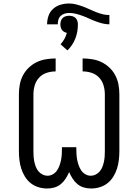

<svg xmlns="http://www.w3.org/2000/svg" viewBox="-20 -1069 790 1097"><path d="M250 8Q224 8 199.5 0.5Q175 -7 155.5 -22.5Q136 -38 122.5 -60Q109 -82 101.5 -105.5Q94 -129 91 -154.5Q88 -180 88 -205V-530Q88 -558 93 -585.5Q98 -613 111 -638Q124 -663 144.5 -682.5Q165 -702 190 -714Q215 -726 243 -730.5Q271 -735 298 -735V-661Q272 -661 247 -653Q222 -645 204 -626Q186 -607 178.5 -581.5Q171 -556 171 -530V-205Q171 -190 172 -175Q173 -160 176 -145.5Q179 -131 184.5 -116.5Q190 -102 199.5 -90.5Q209 -79 223 -72Q237 -65 252 -65Q268 -65 282.5 -73.5Q297 -82 306 -95.5Q315 -109 320.5 -124.5Q326 -140 329 -156Q332 -172 333 -188Q334 -204 334 -221V-228H416V-221Q416 -204 417 -188Q418 -172 421 -156Q424 -140 429.5 -124.5Q435 -109 444 -95.5Q453 -82 467.5 -73.5Q482 -65 498 -65Q513 -65 527 -72Q541 -79 550.5 -90.5Q560 -102 565.5 -116.5Q571 -131 574 -145.5Q577 -160 578 -175Q579 -190 579 -205V-530Q579 -556 571.5 -581.5Q564 -607 546 -626Q528 -645 503 -653Q478 -661 452 -661V-735Q479 -735 507 -730.5Q535 -726 560 -714Q585 -702 605.5 -682.5Q626 -663 639 -638Q652 -613 657 -585.5Q662 -558 662 -530V-205Q662 -180 659 -154.5Q656 -129 648.5 -105.5Q641 -82 627.5 -60Q614 -38 594.5 -22.5Q575 -7 550.5 0.5Q526 8 500 8Q479 8 458.5 2Q438 -4 422 -17.5Q406 -31 394.5 -49Q383 -67 375 -86Q367 -67 355.5 -49Q344 -31 328 -17.5Q312 -4 291.5 2Q271 8 250 8ZM249 -930Q249 -954 257 -978Q265 -1002 283.5 -1018.5Q302 -1035 326 -1042Q350 -1049 375 -1049Q395 -1049 414.5 -1044Q434 -1039 453 -1032Q472 -1025 490 -1016.5Q508 -1008 527 -1000.5Q546 -993 565.5 -988Q585 -983 605 -983V-930Q585 -930 565.5 -935Q546 -940 527 -947Q508 -954 490 -962.5Q472 -971 453 -978Q434 -985 414.5 -990Q395 -995 375 -995Q362 -995 349 -991Q336 -987 326.5 -978Q317 -969 313.5 -956Q310 -943 310 -930ZM365 -781 326 -816Q339 -830 348 -846.5Q357 -863 362 -881Q354 -883 346.5 -887Q339 -891 334 -898Q329 -905 327 -913Q325 -921 325 -930Q325 -940 328 -949.5Q331 -959 338 -966Q345 -973 355 -976Q365 -979 375 -979Q385 -979 395 -976Q405 -973 412 -966Q419 -959 422 -949.5Q425 -940 425 -930Q425 -909 421.5 -888.5Q418 -868 410.5 -849Q403 -830 391.5 -812.5Q380 -795 365 -781Z"/></svg>

Font: Iosevka Aile
Style: Regular
Weight: 400
Designer: Belleve Invis
Foundry: Belleve Invis
Version: Version 28.0.1; ttfautohint (v1.8.4)